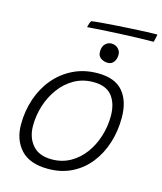

<svg xmlns="http://www.w3.org/2000/svg" viewBox="-122 -905 855 1013"><g transform="rotate(15 305.5 -399.0)"><path d="M236.5 18Q136 18 87.2 -35Q38.5 -88 38.5 -172Q38.5 -246 61 -312.2Q83.5 -378.5 125.8 -428.8Q168 -479 227.5 -508.2Q287 -537.5 361.5 -537.5Q455 -537.5 499 -485.8Q543 -434 543 -343Q543 -270 522.5 -205Q502 -140 462.5 -89.8Q423 -39.5 366 -10.8Q309 18 236.5 18ZM242 -35.5Q298 -35.5 343 -60.8Q388 -86 419.8 -129.2Q451.5 -172.5 468.2 -226.2Q485 -280 485 -337Q485 -405 452.8 -445.8Q420.5 -486.5 351 -486.5Q293.5 -486.5 247.5 -460.8Q201.5 -435 168.8 -391Q136 -347 118.8 -292.8Q101.5 -238.5 101.5 -182Q101.5 -118 136.8 -76.8Q172 -35.5 242 -35.5ZM389.5 -707.5Q411.5 -707.5 426 -693.5Q440.5 -679.5 440.5 -660Q440.5 -635.5 428.5 -619.8Q416.5 -604 396 -604Q375 -604 358.2 -615.5Q341.5 -627 341.5 -650.5Q341.5 -678.5 356 -693Q370.5 -707.5 389.5 -707.5ZM602 -774Q567 -774 521.2 -772.5Q475.5 -771 425.8 -768.8Q376 -766.5 328.2 -763.8Q280.5 -761 242.5 -758Q244 -766.5 247.5 -776.8Q251 -787 255 -793.5Q269 -796 301.5 -799Q334 -802 376.8 -804.8Q419.5 -807.5 464.5 -810.2Q509.5 -813 548.2 -814.5Q587 -816 611 -816Q611 -812 608.2 -799.5Q605.5 -787 602 -774Z"/></g></svg>

Font: Grandstander Thin ExtraLight
Style: Italic
Weight: 250
Italic angle: -15°
Version: Version 1.200